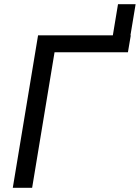

<svg xmlns="http://www.w3.org/2000/svg" viewBox="-20 -896 667 916"><path d="M505.4 -649.4 543 -876H627L589.4 -649.4ZM604 -727.5 590.3 -646.5H240.2L133.3 0H41L161.6 -727.5Z"/></svg>

Font: Inter 16pt
Style: Italic
Weight: 400
Italic angle: -9.3988°
Version: Version 4.001;git-66647c0bb